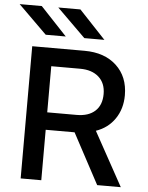

<svg xmlns="http://www.w3.org/2000/svg" viewBox="-61 -971 788 1020"><g transform="rotate(5 333.5 -461.0)"><path d="M198 -608V-362H355Q418 -362 453 -394Q488 -426 488 -485Q488 -543 451.5 -575.5Q415 -608 352 -608ZM198 -269V0H88V-705H367Q474 -705 537.5 -646Q601 -587 601 -488Q601 -416 564.5 -362.5Q528 -309 464 -287L622 0H496L352 -269ZM360 -772 208 -922H326L467 -772ZM154 -772 2 -922H120L261 -772Z"/></g></svg>

Font: Manrope Medium
Style: Medium
Weight: 500
Designer: Mikhail Sharanda
Foundry: Mikhail Sharanda
Version: Version 4.000;hotconv 1.0.109;makeotfexe 2.5.65596